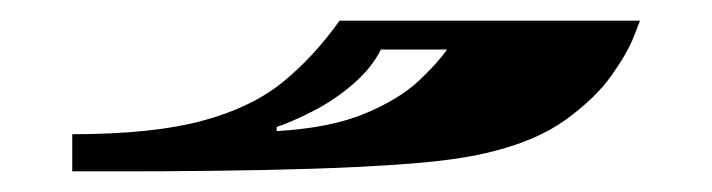

<svg xmlns="http://www.w3.org/2000/svg" viewBox="-20 -790 690 186"><path d="M50 -624V-660Q128 -660 176 -673Q224 -686 254 -710.5Q284 -735 309 -770H600Q600 -770 594 -754.5Q588 -739 572.5 -717Q557 -695 528 -674Q499 -653 452 -642Q423 -635 377.5 -631.5Q332 -628 281.5 -626.5Q231 -625 184 -624.5Q137 -624 104 -624ZM248 -663Q300 -666 333.5 -680Q367 -694 386 -712Q405 -730 413 -742H349Q340 -724 322 -708.5Q304 -693 283.5 -682.5Q263 -672 248 -667Z"/></svg>

Font: Diplomata
Style: Regular
Weight: 400
Designer: Eduardo Rodriguez Tunni
Foundry: Eduardo Rodriguez Tunni
Version: Version 1.002; ttfautohint (v1.8.4.7-5d5b);gftools[0.9.23]